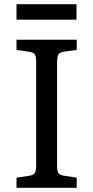

<svg xmlns="http://www.w3.org/2000/svg" viewBox="-20 -888 441 908"><path d="M58.1 -794.9V-868.2H341.8V-794.9ZM58.1 0V-47.9L120.1 -57.1Q140.1 -60.5 145.5 -71.5Q150.9 -82.5 150.9 -107.9V-596.2Q150.9 -621.1 145 -630.4Q139.2 -639.6 118.2 -643.1L58.1 -651.9V-700.2H342.8V-651.9L279.8 -643.1Q260.3 -639.6 255.1 -628.4Q250 -617.2 250 -591.8V-104Q250 -79.6 255.9 -70.1Q261.7 -60.5 282.2 -57.1L342.8 -47.9V0Z"/></svg>

Font: Literata Book
Style: Regular
Weight: 400
Designer: Latin by Veronika Burian and Jose Scaglione. Greek by Irene Vlachou. Cyrillic by Vera Evstafieva
Foundry: TypeTogether
Version: Version 2.003;PS 002.003;hotconv 1.0.88;makeotf.lib2.5.64775